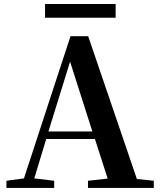

<svg xmlns="http://www.w3.org/2000/svg" viewBox="-20 -923 785 943"><path d="M547.9 -903.3V-835.9H201.2V-903.3ZM217.8 -277.3H433.6L324.2 -620.1ZM652.3 -43.9 735.4 -35.2V0H412.1V-35.2L508.8 -45.9L446.3 -240.2H207L148.4 -46.9L246.1 -35.2V0H11.7V-35.2L97.7 -46.9L326.2 -745.1H413.1Z"/></svg>

Font: GenYoMin TW TTF Bold
Style: Regular
Weight: 700
Version: Version 1.300